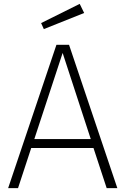

<svg xmlns="http://www.w3.org/2000/svg" viewBox="-20 -970 647 990"><path d="M414 -903 391 -950 192 -851 206 -820ZM530 0H585L336 -739H271L22 0H73L141 -207H462ZM157 -253 303 -697 448 -253Z"/></svg>

Font: Glow Sans SC Normal Light
Style: Regular
Weight: 300
Designer: Ryoko NISHIZUKA (kana, bopomofo & ideographs); Paul D. Hunt (Latin, Greek & Cyrillic); Sandoll Communications, Soo-young
Version: Version 0.93